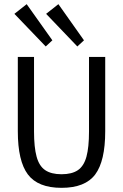

<svg xmlns="http://www.w3.org/2000/svg" viewBox="-20 -903 597 931"><path d="M278.3 7.8Q164.1 7.8 115.2 -57.1Q66.4 -122.1 66.4 -266.6V-627H145V-265.1Q145 -189 157.5 -143.3Q169.9 -97.7 199.2 -77.9Q228.5 -58.1 278.3 -58.1Q328.6 -58.1 357.7 -77.9Q386.7 -97.7 399.2 -143.3Q411.6 -189 411.6 -265.1V-627H490.2V-266.6Q490.2 -122.1 441.7 -57.1Q393.1 7.8 278.3 7.8ZM355 -677.7 203.6 -835.9 263.2 -882.8 387.2 -707.5ZM201.7 -677.7 49.8 -835.9 109.4 -882.8 233.9 -707.5Z"/></svg>

Font: Anaheim Medium
Style: Regular
Weight: 500
Version: Version 2.001